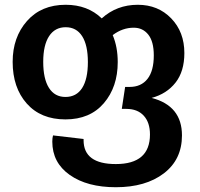

<svg xmlns="http://www.w3.org/2000/svg" viewBox="-20 -564 836 804"><path d="M615 -154Q742 -121 742 3Q742 104 666 162Q590 220 465 220Q345 220 272 168.5Q199 117 199 29Q199 14 202 3L330 18V23Q330 123 465 123Q608 123 608 -1Q608 -51 582 -79.5Q556 -108 509 -108H490L504 -200H523Q571 -200 597.5 -233.5Q624 -267 624 -332Q624 -390 601 -419Q578 -448 540 -448Q493 -448 452 -417Q473 -367 473 -304Q473 -200 415 -132Q357 -64 254 -64Q151 -64 92 -130.5Q33 -197 33 -305Q33 -408 93 -476Q153 -544 255 -544Q347 -544 406 -487Q469 -544 557 -544Q642 -544 697 -487Q752 -430 752 -342Q752 -265 715 -218Q678 -171 615 -154ZM254 -158Q300 -158 324 -195.5Q348 -233 348 -304Q348 -375 324 -412.5Q300 -450 255 -450Q210 -450 185.5 -412.5Q161 -375 161 -305Q161 -234 185 -196Q209 -158 254 -158Z"/></svg>

Font: FiraGO Medium
Style: Regular
Weight: 500
Designer: bBox Type
Foundry: bBox Type GmbH
Version: Version 1.001;PS 001.001;hotconv 1.0.88;makeotf.lib2.5.64775